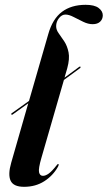

<svg xmlns="http://www.w3.org/2000/svg" viewBox="-20 -748 436 778"><path d="M26 -284.5Q24 -287.5 28 -289.5L97.5 -339L175.5 -609.5Q193 -671.5 231 -700Q269 -728.5 327 -728.5Q362.5 -728.5 379.5 -715.8Q396.5 -703 396.5 -686Q396.5 -670.5 385.8 -660.2Q375 -650 355.5 -650Q337 -650 317 -659.8Q297 -669.5 278.2 -679.2Q259.5 -689 245 -689Q230.5 -689 219 -674.5Q207.5 -660 207.5 -642Q207.5 -627 218 -612.8Q228.5 -598.5 240.5 -580.2Q252.5 -562 257.8 -536Q263 -510 252.5 -471.5L241.5 -433.5L301.5 -477.5Q305.5 -479.5 306 -477Q307.5 -474 304.5 -472L239 -424L148 -109Q135 -64.5 138.2 -50Q141.5 -35.5 154 -35.5Q164.5 -35.5 177.2 -44.5Q190 -53.5 208.5 -77Q213.5 -84 216 -83.5Q220 -82.5 215 -72.5Q194.5 -36 159.2 -13.5Q124 9 77.5 9Q34.5 9 23 -15.8Q11.5 -40.5 25.5 -89L94.5 -329.5L30.5 -283.5Q27 -282 26 -284.5Z"/></svg>

Font: Fraunces 144pt SemiBold
Style: Italic
Weight: 600
Italic angle: -16°
Version: Version 1.000;[0bf87f6ff]